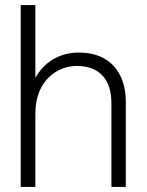

<svg xmlns="http://www.w3.org/2000/svg" viewBox="-20 -740 580 760"><path d="M62 0H120V-291C120 -423 209 -479 283 -479C373 -479 421 -426 421 -332V0H478V-338C478 -448 418 -532 293 -532C210 -532 153 -490 120 -432V-720H62Z"/></svg>

Font: Aspekta 250
Style: Regular
Weight: 250
Designer: Ivo Dolenc
Version: Version 2.000